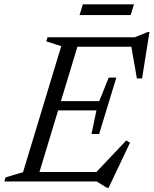

<svg xmlns="http://www.w3.org/2000/svg" viewBox="-37 -843 714 892"><path d="M247.5 -628.5 178 -651 184 -670H336L133 0H-17L-11 -19L70 -43ZM571.5 -635.5 592 -626H275L289.5 -670H589.5L650 -694.5H657.5L623 -478.5H599ZM460 29.5 412 0H84.5L99 -44H441L401.5 -34L549.5 -190.5L567 -180L467.5 29.5ZM423.5 -220.5H388L411 -330H185.5L198.5 -373H424L468 -482.5H503.5L463.5 -351.5ZM332.5 -773 348 -823H585.5L570 -773Z"/></svg>

Font: Newsreader Text
Style: Italic
Weight: 400
Italic angle: -17°
Designer: Hugues Gentile
Foundry: Production Type
Version: Version 1.001